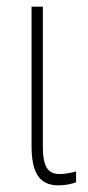

<svg xmlns="http://www.w3.org/2000/svg" viewBox="-20 -548 265 578"><path d="M156 10C175 10 195 6 209 1V-32C203 -30 178 -24 161 -24C123 -24 109 -46 109 -110V-528H75V-109C75 -27 99 10 156 10Z"/></svg>

Font: Kathrein 37 Thin Condensed
Style: Regular
Weight: 250
Width: 3
Designer: Lazydogs Typefoundry, based on Open Sans by Ascender Corporation
Foundry: Lazydogs Typefoundry
Version: Version 1.003;PS 001.003;hotconv 1.0.88;makeotf.lib2.5.64775